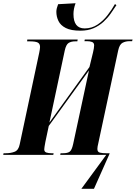

<svg xmlns="http://www.w3.org/2000/svg" viewBox="-50 -959 841 1189"><path d="M448 -769Q390 -769 357.5 -785.5Q325 -802 312 -829Q299 -856 299 -886Q299 -897 302 -908.5Q305 -920 310 -933L418 -939Q405 -904 405 -872Q405 -783 474 -783Q518 -783 553.5 -806.5Q589 -830 616 -865Q643 -900 662 -934L671 -927Q655 -903 636 -875.5Q617 -848 591 -824Q565 -800 530 -784.5Q495 -769 448 -769ZM454 210 608 0H323L325 -10H340Q369 -10 382 -20Q395 -30 403 -67L501 -523L252 -179L231 -80Q224 -43 224 -34Q224 -19 237 -14.5Q250 -10 269 -10H282L280 0H-30L-28 -10H-14Q17 -10 41 -19.5Q65 -29 72 -65L193 -633Q195 -644 196.5 -652.5Q198 -661 198 -668Q198 -688 184 -695.5Q170 -703 132 -703H118L119 -714H431L429 -703H416Q391 -703 375 -693Q359 -683 351 -646L256 -200L504 -544L526 -634Q529 -646 531 -658.5Q533 -671 533 -678Q533 -694 520 -699Q507 -704 488 -704H473L475 -714H771L768 -704H753Q728 -704 709 -694Q690 -684 682 -647L559 -73Q556 -60 554.5 -52Q553 -44 553 -37Q553 -18 568 -14Q583 -10 608 -10H628L629 -8L532 210Z"/></svg>

Font: Noto Serif Display ExtraCondensed ExtraBold
Style: Italic
Weight: 800
Width: 2
Italic angle: -12°
Designer: Monotype Design Team
Foundry: Monotype Imaging Inc.
Version: Version 2.009